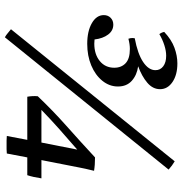

<svg xmlns="http://www.w3.org/2000/svg" viewBox="0 -739 748 788"><g transform="rotate(90 374.0 -345.0)"><path d="M160 -329Q108 -329 75 -348Q42 -367 42 -397Q42 -414 53 -425Q64 -436 81 -436Q106 -436 122 -414.5Q138 -393 142 -359Q150 -358 159 -358Q203 -358 230.5 -380.5Q258 -403 258 -440Q258 -469 239.5 -486.5Q221 -504 181 -504Q162 -504 139 -498Q136 -506 136 -515Q136 -520 137 -524Q201 -536 234.5 -558.5Q268 -581 268 -609Q268 -629 252 -641Q236 -653 209 -653Q189 -653 165.5 -645.5Q142 -638 120 -625Q113 -634 111 -645Q143 -675 176 -687Q209 -699 240 -699Q287 -699 316.5 -679Q346 -659 346 -628Q346 -598 319.5 -575.5Q293 -553 252 -538Q288 -533 311.5 -512Q335 -491 335 -455Q335 -420 311.5 -391Q288 -362 248.5 -345.5Q209 -329 160 -329ZM676 -663 133 9Q124 4 116.5 -2.5Q109 -9 100 -16L642 -688Q652 -682 659.5 -676.5Q667 -671 676 -663ZM575 2Q567 2 556.5 2Q546 2 538 1L554 -83H377Q373 -105 375 -126Q434 -188 496.5 -243.5Q559 -299 626 -361Q641 -361 655 -360Q669 -359 681 -357Q675 -334 672.5 -321Q670 -308 668 -299L637 -141H712Q707 -107 699 -83H626L610 1Q602 2 592.5 2Q583 2 575 2ZM565 -141 594 -288Q550 -250 509.5 -214Q469 -178 431 -141Z"/></g></svg>

Font: Tiro Kannada
Style: Italic
Weight: 400
Italic angle: -11°
Designer: Kannada: John Hudson & Fiona Ross, assisted by Kaja Sojewska. Latin: John Hudson with Paul Hanslow, assisted by Kaja Soj
Foundry: Tiro Typeworks Ltd.
Version: Version 1.52